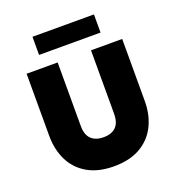

<svg xmlns="http://www.w3.org/2000/svg" viewBox="-159 -1029 1086 1174"><g transform="rotate(-20 384.0 -442.5)"><path d="M384 15Q282.5 15 213.2 -24.5Q144 -64 108.5 -134.5Q73 -205 73 -298V-700H275V-287Q275 -229.5 303.2 -201.8Q331.5 -174 384 -174Q436 -174 464 -201.8Q492 -229.5 492 -287V-700H695V-298Q695 -205.5 659.5 -135Q624 -64.5 554.8 -24.8Q485.5 15 384 15ZM184 -782V-900H584V-782Z"/></g></svg>

Font: Geologica Thin Roman Black
Style: Regular
Weight: 900
Version: Version 1.010;gftools[0.9.28]